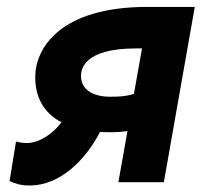

<svg xmlns="http://www.w3.org/2000/svg" viewBox="-20 -538 626 567"><path d="M310.5 -147.5C324.7 -147.5 342.8 -148.9 356.4 -150.9L329.6 0H463.9L555.2 -517.6H415C155.3 -517.6 84 -393.6 84 -310.5C84 -251 108.9 -204.6 161.6 -176.8C134.3 -140.6 93.8 -115.7 60.1 -115.7C54.2 -115.7 39.1 -116.2 27.3 -120.1L8.3 -3.4C24.9 4.4 41.5 9.8 67.9 9.8C156.2 9.8 231.9 -64 275.4 -148.4C286.6 -147.9 298.3 -147.5 310.5 -147.5ZM375.5 -260.7C349.1 -252.4 323.7 -252.4 306.6 -252.4C306.2 -252.4 305.2 -252.4 304.7 -252.4C253.9 -252.4 219.2 -273.9 219.2 -313.5C219.2 -331.5 225.6 -395 381.8 -395H399.4Z"/></svg>

Font: Cascadia Code NF
Style: Bold Italic
Weight: 700
Italic angle: -10°
Monospace: yes
Designer: Aaron Bell
Foundry: Saja Typeworks
Version: Version 2404.023